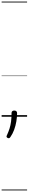

<svg xmlns="http://www.w3.org/2000/svg" viewBox="-20 -1435 353 2360"><path d="M87 264Q78 264 69 257.5Q60 251 60 243Q60 239 62 234Q64 229 67 223Q86 181 98 142.5Q110 104 116 59Q122 14 122 -47Q122 -60 130.5 -68Q139 -76 155 -76Q174 -76 182 -67Q190 -58 190 -44Q190 4 181 57.5Q172 111 153.5 161Q135 211 108 249Q104 255 99 259.5Q94 264 87 264ZM0 895H313V905H0ZM0 -20H313V0H0ZM0 -505H313V-500H0ZM0 -1415H313V-1405H0Z"/></svg>

Font: Playwrite BE WAL Guides
Style: Regular
Weight: 400
Designer: Veronika Burian, José Scaglione
Foundry: TypeTogether
Version: Version 1.003